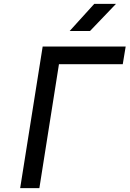

<svg xmlns="http://www.w3.org/2000/svg" viewBox="-20 -970 668 990"><path d="M339 -810H444L578 -950H466ZM84 0H183L284 -639H613L628 -730H200Z"/></svg>

Font: JetBrains Mono Medium
Style: Italic
Weight: 436
Italic angle: -9°
Monospace: yes
Designer: Philipp Nurullin, Konstantin Bulenkov
Foundry: JetBrains
Version: Version 2.305